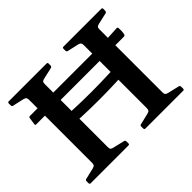

<svg xmlns="http://www.w3.org/2000/svg" viewBox="-157 -991 1236 1236"><g transform="rotate(-45 461.0 -373.0)"><path d="M139 0V-746H282V0ZM139 -425Q216 -419 297 -415.5Q378 -412 459.5 -412Q541 -412 622 -415.5Q703 -419 780 -425V-354Q703 -348 622 -344.5Q541 -341 459.5 -341Q378 -341 297 -344.5Q216 -348 139 -354ZM637 0V-746H780V0ZM538 0Q528 0 528 -10V-29Q528 -38 538 -40L614 -58Q629 -62 633 -68Q637 -74 637 -88V-210H780V-89Q780 -73 785 -67.5Q790 -62 802 -59L882 -40Q891 -37 891 -28V-9Q891 0 881 0ZM40 0Q30 0 30 -10V-29Q30 -38 40 -40L116 -58Q131 -62 135 -68Q139 -74 139 -88V-210H282V-89Q282 -73 286.5 -67.5Q291 -62 304 -59L384 -40Q393 -37 393 -28V-9Q393 0 383 0ZM528 -736Q528 -746 538 -746H881Q891 -746 891 -737V-719Q891 -710 882 -706L802 -688Q790 -685 785 -679.5Q780 -674 780 -658V-537H637V-659Q637 -672 633 -678.5Q629 -685 614 -689L538 -706Q528 -708 528 -718ZM30 -736Q30 -746 40 -746H383Q393 -746 393 -737V-719Q393 -710 384 -706L304 -688Q291 -685 286.5 -679.5Q282 -674 282 -658V-537H139V-659Q139 -672 135 -678.5Q131 -685 116 -689L40 -706Q30 -708 30 -718ZM59 -516Q50 -516 52 -526L59 -574Q60 -583 70 -583H772L864 -588Q873 -588 873 -578Q874 -565 873.5 -552Q873 -539 870 -525Q867 -516 858 -516Z"/></g></svg>

Font: Hahmlet SemiBold
Style: Regular
Weight: 600
Version: Version 1.002